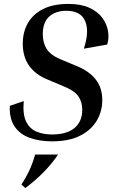

<svg xmlns="http://www.w3.org/2000/svg" viewBox="-20 -710 602 978"><path d="M245 10Q184 10 134 -7Q84 -24 55.5 -64Q27 -104 30 -171L101 -195Q95 -128 113 -91Q131 -54 166 -39.5Q201 -25 245 -25Q320 -25 359.5 -58Q399 -91 399 -151Q399 -191 379 -219.5Q359 -248 305 -270L215 -308Q159 -332 127.5 -376.5Q96 -421 96 -488Q96 -546 121.5 -591.5Q147 -637 198.5 -663.5Q250 -690 328 -690Q393 -690 436 -670Q479 -650 502 -618Q525 -586 530.5 -550Q536 -514 526 -483L407 -462Q436 -549 414 -602Q392 -655 318 -655Q263 -655 230.5 -625.5Q198 -596 198 -536Q198 -492 217.5 -461Q237 -430 286 -409L377 -371Q436 -346 468.5 -304Q501 -262 501 -200Q501 -142 472 -94Q443 -46 386.5 -18Q330 10 245 10ZM109 248 89 230Q111 197 128 161.5Q145 126 159 77H276Q245 123 203.5 165.5Q162 208 109 248Z"/></svg>

Font: Inria Serif
Style: Bold Italic
Weight: 700
Italic angle: -10°
Designer: Black Foundry Team
Foundry: Black Foundry
Version: Version 1.000; ttfautohint (v1.8.3)